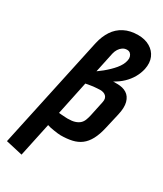

<svg xmlns="http://www.w3.org/2000/svg" viewBox="-227 -789 929 1091"><g transform="rotate(30 237.5 -244.0)"><path d="M156 -544 -2 191 108 216 155 -5Q163 -2 174.5 0.5Q186 3 199.5 5Q213 7 224.5 8.5Q236 10 244 10Q286 10 319 2.5Q352 -5 376.5 -23.5Q401 -42 418.5 -74.5Q436 -107 447 -156L470 -256Q482 -307 473 -340Q464 -373 439.5 -388.5Q415 -404 378 -404H351Q384 -422 408.5 -445.5Q433 -469 449 -497Q465 -525 472 -556Q481 -600 467 -633Q453 -666 420.5 -685Q388 -704 343 -704Q291 -704 252.5 -684Q214 -664 190.5 -628Q167 -592 156 -544ZM268 -539Q272 -556 280.5 -569.5Q289 -583 301.5 -591.5Q314 -600 330 -600Q343 -600 351 -593Q359 -586 362.5 -574.5Q366 -563 363 -550Q360 -534 352 -519Q344 -504 332 -489.5Q320 -475 305 -460.5Q290 -446 273 -432L240 -407ZM174 -96 220 -315 248 -320Q256 -322 267.5 -323Q279 -324 291.5 -325Q304 -326 311 -326Q323 -326 332.5 -323Q342 -320 349 -313.5Q356 -307 358.5 -297Q361 -287 358 -273L337 -174Q333 -156 327 -140.5Q321 -125 309.5 -114.5Q298 -104 279.5 -98Q261 -92 232 -92Q227 -92 219.5 -92.5Q212 -93 204 -93.5Q196 -94 189 -94.5Q182 -95 178 -95.5Q174 -96 174 -96Z"/></g></svg>

Font: Advent Pro
Style: Bold Italic
Weight: 700
Italic angle: -12°
Designer: VivaRado, Andreas Kalpakidis
Foundry: VivaRado, Andreas Kalpakidis
Version: Version 3.000